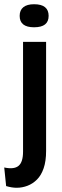

<svg xmlns="http://www.w3.org/2000/svg" viewBox="-42 -726 294 908"><path d="M37 162Q25 162 13 160Q1 158 -13 154L-22 66Q24 76 45.5 58.5Q67 41 67 -9V-528H176V-12Q176 36 164.5 69.5Q153 103 133 123Q113 143 88 152.5Q63 162 37 162ZM119 -597Q85 -597 68 -610.5Q51 -624 51 -651Q51 -678 68.5 -692Q86 -706 119 -706Q154 -706 171 -692Q188 -678 188 -651Q188 -624 171 -610.5Q154 -597 119 -597Z"/></svg>

Font: Bricolage Grotesque Condensed Medium
Style: Regular
Weight: 500
Width: 3
Designer: Mathieu Triay
Foundry: Atelier Triay
Version: Version 1.000;gftools[0.9.30]